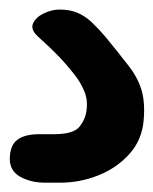

<svg xmlns="http://www.w3.org/2000/svg" viewBox="-27 -61 321 402"><path d="M67.5 321.5Q37.5 321.5 15.2 309Q-7 296.5 -6.5 270.5Q-6 243 9.5 231.5Q25 220 55 220H85Q126.5 220 139 204.8Q151.5 189.5 154 171Q157.5 148 149 128.8Q140.5 109.5 129.5 96Q112 73.5 95 56Q78 38.5 52.5 15.5Q36.5 1 42.2 -12Q48 -25 64.8 -33Q81.5 -41 97.5 -41Q119.5 -41 135.2 -34.2Q151 -27.5 165 -14.5Q181 1 192.8 15Q204.5 29 215.8 43.2Q227 57.5 240.5 74.5Q259.5 98 268.2 124Q277 150 274 188.5Q271 231 244.5 260.8Q218 290.5 179.2 306Q140.5 321.5 99 321.5Z"/></svg>

Font: Edu NSW ACT Cursive
Style: Regular
Weight: 400
Designer: Tina and Corey Anderson, Eben Sorkin, Mirko Velimirovic
Foundry: Sorkin Type Co.
Version: Version 2.000